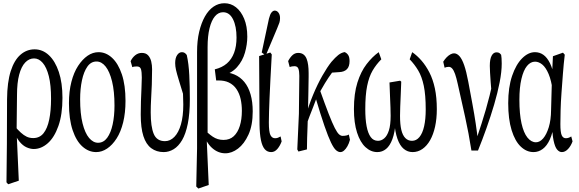

<svg xmlns="http://www.w3.org/2000/svg" viewBox="-20 -853 3490 1157"><path d="M19 245.6 21.5 15.1 22.5 -254.9Q23.4 -358.4 44.7 -424.6Q65.9 -490.7 103.3 -523.2Q140.6 -555.7 188.5 -555.7Q236.8 -555.7 274.7 -520.3Q312.5 -484.9 334.5 -419.4Q356.4 -354 356.4 -263.2Q356.4 -163.1 332 -94Q307.6 -24.9 268.1 10Q228.5 44.9 183.1 44.9Q163.1 44.9 140.4 34.9Q117.7 24.9 97.2 0Q76.7 -24.9 61.5 -67.4H60.1L69.3 -92.3Q87.9 -69.8 105.7 -53.7Q123.5 -37.6 140.9 -29.3Q158.2 -21 180.2 -21Q218.8 -21 242.2 -50Q265.6 -79.1 276.6 -132.6Q287.6 -186 287.6 -258.3Q287.6 -340.8 274.2 -394Q260.7 -447.3 237.5 -474.1Q214.4 -501 185.1 -501Q155.3 -501 131.8 -476.3Q108.4 -451.7 95.5 -402.8Q82.5 -354 82.5 -280.8L80.1 -68.4V-57.6L93.3 235.8L29.3 257.3Z M559.6 63.5Q514.6 63.5 477.3 30.5Q439.9 -2.4 417.7 -68.6Q395.5 -134.8 395.5 -231Q395.5 -302.7 410.2 -359.6Q424.8 -416.5 450.7 -456.1Q476.6 -495.6 507.8 -517.1Q539.1 -538.6 573.7 -538.6Q618.7 -538.6 655.5 -504.4Q692.4 -470.2 714.4 -404.8Q736.3 -339.4 736.3 -245.1Q736.3 -173.3 722.2 -115.7Q708 -58.1 682.6 -18.6Q657.2 21 625.5 42.2Q593.8 63.5 559.6 63.5ZM570.8 7.3Q604 7.3 626 -22.7Q647.9 -52.7 658.9 -103.5Q669.9 -154.3 669.9 -216.8Q669.9 -303.2 655.3 -362.5Q640.6 -421.9 616.5 -452.1Q592.3 -482.4 561.5 -482.4Q528.3 -482.4 506.6 -451.7Q484.9 -420.9 473.9 -369.1Q462.9 -317.4 462.9 -254.9Q462.9 -168.5 477.5 -109.6Q492.2 -50.8 516.8 -21.7Q541.5 7.3 570.8 7.3Z M966.3 63.5Q922.9 63.5 891.4 40Q859.9 16.6 844 -33Q828.1 -82.5 828.1 -162.6Q828.1 -201.2 829.3 -242.2Q830.6 -283.2 832.5 -320.8Q834.5 -358.4 834.5 -385.7Q834.5 -418.9 829.6 -435.8Q824.7 -452.6 804.7 -452.6Q797.4 -452.6 789.8 -451.7Q782.2 -450.7 777.3 -448.2L767.1 -484.4Q777.8 -506.8 795.4 -520.5Q813 -534.2 834.5 -534.2Q859.4 -534.2 872.8 -519.3Q886.2 -504.4 891.4 -482.2Q896.5 -460 896.5 -436Q896.5 -387.7 894.8 -343Q893.1 -298.3 890.6 -256.6Q888.2 -214.8 888.2 -175.8Q888.2 -89.4 906.5 -45.9Q924.8 -2.4 974.1 -2.4Q1005.9 -2.4 1031 -28.3Q1056.2 -54.2 1070.3 -103.3Q1084.5 -152.3 1084.5 -222.7Q1084.5 -244.1 1083.3 -270Q1082 -295.9 1081.5 -329.1H1094.7V-249Q1070.8 -327.1 1058.1 -368.7Q1045.4 -410.2 1040.5 -432.1Q1035.6 -454.1 1035.6 -472.7Q1035.6 -503.4 1047.4 -521Q1059.1 -538.6 1076.2 -538.6Q1085.9 -538.6 1092.8 -534.2Q1099.6 -529.8 1105.5 -521.5Q1117.2 -469.7 1120.6 -400.6Q1124 -331.5 1124 -255.9Q1124 -168.5 1111.6 -107.2Q1099.1 -45.9 1077.4 -8.8Q1055.7 28.3 1026.9 45.9Q998 63.5 966.3 63.5Z M1162.6 271 1167.5 41V-540Q1167.5 -607.4 1180.2 -661.1Q1192.9 -714.8 1214.8 -753.7Q1236.8 -792.5 1266.8 -813Q1296.9 -833.5 1332.5 -833.5Q1371.1 -833.5 1401.9 -809.3Q1432.6 -785.2 1451.4 -740Q1470.2 -694.8 1470.2 -631.8Q1470.2 -585.9 1456.1 -535.9Q1441.9 -485.8 1407.7 -447.5Q1373.5 -409.2 1312.5 -395V-418.9Q1357.4 -418.9 1392.6 -404.1Q1427.7 -389.2 1452.4 -359.1Q1477.1 -329.1 1490 -284.2Q1502.9 -239.3 1502.9 -181.6Q1502.9 -97.7 1477.3 -41.7Q1451.7 14.2 1414.3 42.5Q1377 70.8 1337.9 70.8Q1293.9 70.8 1257.6 38.3Q1221.2 5.9 1198.7 -64.9H1196.8L1206.1 -78.1Q1233.4 -48.8 1262.2 -29.3Q1291 -9.8 1326.7 -9.8Q1364.3 -9.8 1388.4 -32Q1412.6 -54.2 1425 -93.8Q1437.5 -133.3 1437.5 -185.1Q1437.5 -222.7 1430.2 -255.9Q1422.9 -289.1 1405.3 -315.7Q1387.7 -342.3 1357.9 -356.4Q1333 -368.2 1295.9 -368.2Q1289.1 -368.2 1282.7 -368.2L1274.4 -435.1Q1318.4 -445.8 1347.2 -470.7Q1376 -495.6 1390.6 -534.9Q1405.3 -574.2 1405.3 -626.5Q1405.3 -694.8 1384 -737.1Q1362.8 -779.3 1324.2 -779.3Q1295.9 -779.3 1275.1 -754.6Q1254.4 -730 1242.7 -682.9Q1231 -635.7 1231 -569.3V-42.5L1225.1 -23.9L1237.8 261.7L1175.3 283.2Z M1614.3 63.5Q1590.3 63.5 1575.2 45.9Q1560.1 28.3 1552.5 -8.3Q1544.9 -44.9 1543.9 -102.5L1541.5 -515.1L1608.9 -536.6L1617.7 -524.9Q1612.8 -435.1 1609.4 -370.8Q1606 -306.6 1604.2 -260.7Q1602.5 -214.8 1601.3 -180.4Q1600.1 -146 1600.1 -115.7Q1600.1 -58.1 1609.6 -39.1Q1619.1 -20 1637.7 -20Q1647 -20 1654.8 -22.9Q1662.6 -25.9 1670.9 -30.8L1677.2 -1Q1667.5 25.9 1651.4 44.7Q1635.3 63.5 1614.3 63.5ZM1557.1 -536.6 1600.6 -740.2Q1607.4 -767.6 1616.5 -778.3Q1625.5 -789.1 1635.7 -789.1Q1648.9 -789.1 1658.2 -776.6Q1667.5 -764.2 1667.5 -744.1Q1667.5 -728.5 1663.6 -716.3Q1659.7 -704.1 1649.9 -681.6L1581.5 -519Z M1778.3 60.1 1771.5 47.4 1781.2 -167.5 1783.7 -396.5Q1783.7 -423.8 1778.1 -439Q1772.5 -454.1 1754.9 -454.1Q1746.6 -454.1 1739.5 -452.9Q1732.4 -451.7 1725.6 -449.2L1716.3 -484.9Q1728 -507.3 1742.7 -520.8Q1757.3 -534.2 1777.3 -534.2Q1814 -534.2 1828.1 -497.6Q1839.8 -467.3 1839.8 -412.6Q1839.8 -408.7 1839.8 -404.3Q1839.8 -403.3 1839.8 -390.1Q1838.9 -344.2 1838.1 -282.5Q1837.4 -220.7 1835.4 -163.6V-157.7Q1834.5 -124.5 1833.3 -90.1Q1832 -55.7 1830.8 -21.5Q1829.6 12.7 1829.6 47.4ZM1820.8 -81.5 1805.7 -125H1814.9L1821.3 -148.9Q1839.8 -217.3 1866.5 -281.2Q1893.1 -345.2 1922.4 -396.7Q1951.7 -448.2 1977.1 -480Q2000.5 -507.3 2018.6 -521.5Q2036.6 -535.6 2056.6 -539.1Q2069.3 -534.2 2077.9 -521.7Q2086.4 -509.3 2086.4 -484.9Q2086.4 -452.1 2070.6 -436Q2054.7 -419.9 2024.9 -418.5L1955.6 -413.6L2032.2 -476.1Q2005.4 -448.7 1982.2 -417.2Q1959 -385.7 1938.2 -351.6Q1917.5 -317.4 1896.5 -279.8L1890.6 -270Q1878.9 -237.3 1867.7 -209.5Q1856.4 -181.6 1845 -151.6Q1833.5 -121.6 1820.8 -81.5ZM2030.8 63.5Q2018.1 63.5 2004.6 51.8Q1991.2 40 1974.6 5.9Q1958 -28.3 1935.1 -94.5Q1912.1 -160.6 1879.9 -270L1905.8 -315.9Q1939 -222.7 1960.9 -166.3Q1982.9 -109.9 1997.6 -81.5Q2012.2 -53.2 2022.9 -43.7Q2033.7 -34.2 2043.9 -34.2Q2056.6 -34.2 2067.4 -36.6Q2078.1 -39.1 2082 -42.5L2088.9 -10.7Q2083 11.7 2073.5 28.3Q2064 44.9 2053.2 54.2Q2042.5 63.5 2030.8 63.5Z M2253.9 63.5Q2214.8 63.5 2182.6 33.9Q2150.4 4.4 2131.6 -54Q2112.8 -112.3 2112.8 -195.8Q2112.8 -289.1 2133.8 -355.5Q2154.8 -421.9 2189 -466.3Q2223.1 -510.7 2262.2 -538.6L2277.8 -495.6Q2247.1 -464.8 2225.3 -427.7Q2203.6 -390.6 2192.4 -335.2Q2181.2 -279.8 2181.2 -194.8Q2181.2 -134.8 2189.2 -92.3Q2197.3 -49.8 2213.9 -27.1Q2230.5 -4.4 2257.8 -4.4Q2277.8 -4.4 2295.4 -19.3Q2313 -34.2 2323.5 -67.1Q2334 -100.1 2334 -154.8Q2334 -176.3 2333 -205.3Q2332 -234.4 2330.3 -272.2Q2328.6 -310.1 2327.1 -356L2391.1 -366.7L2397.9 -360.8Q2396.5 -319.8 2394.8 -281.2Q2393.1 -242.7 2391.8 -210.4Q2390.6 -178.2 2390.6 -154.8Q2390.6 -103 2398.4 -70.3Q2406.2 -37.6 2422.6 -21Q2439 -4.4 2462.9 -4.4Q2488.8 -4.4 2507.6 -27.1Q2526.4 -49.8 2535.9 -92.3Q2545.4 -134.8 2545.4 -193.4Q2545.4 -280.8 2533.7 -336.2Q2522 -391.6 2500.2 -428.2Q2478.5 -464.8 2448.7 -495.6L2463.9 -538.6Q2493.2 -518.6 2519.8 -488Q2546.4 -457.5 2567.6 -416.3Q2588.9 -375 2600.6 -320.3Q2612.3 -265.6 2612.3 -194.8Q2612.3 -137.2 2601.8 -89.8Q2591.3 -42.5 2572 -8.3Q2552.7 25.9 2525.6 44.7Q2498.5 63.5 2466.3 63.5Q2436.5 63.5 2413.1 44.2Q2389.6 24.9 2375 -16.6Q2360.4 -58.1 2355.5 -121.6H2364.7Q2359.9 -55.7 2344.7 -14.9Q2329.6 25.9 2306.4 44.7Q2283.2 63.5 2253.9 63.5Z M2820.8 54.2Q2804.2 -52.2 2782.7 -148.9Q2761.2 -245.6 2738.3 -347.7Q2730 -385.3 2722.2 -407.2Q2714.4 -429.2 2705.1 -439.7Q2695.8 -450.2 2684.6 -450.2Q2676.3 -450.2 2670.4 -448.7Q2664.6 -447.3 2659.2 -444.8L2650.9 -481Q2660.6 -496.6 2671.6 -507.8Q2682.6 -519 2694.3 -525.4Q2706.1 -531.7 2715.8 -531.7Q2733.4 -531.7 2748.8 -514.6Q2764.2 -497.6 2777.1 -460.4Q2790 -423.3 2801.8 -360.8Q2814.9 -290 2826.7 -227.1Q2838.4 -164.1 2846.7 -108.4Q2855 -52.7 2860.4 -2.4H2847.7L2852.1 -17.6Q2868.7 -66.9 2882.3 -109.6Q2896 -152.3 2907.7 -192.9Q2919.4 -233.4 2930.2 -276.4Q2940.9 -319.3 2951.7 -368.2L2944.3 -265.6Q2939.5 -319.8 2937 -355.2Q2934.6 -390.6 2933.1 -414.8Q2931.6 -439 2931.6 -456.1Q2931.6 -497.1 2942.6 -517.3Q2953.6 -537.6 2971.7 -537.6Q2983.4 -537.6 2989.3 -533.4Q2995.1 -529.3 3000 -522.5Q3001.5 -512.7 3002.4 -501.7Q3003.4 -490.7 3003.4 -470.2Q3003.4 -420.9 2991 -357.2Q2978.5 -293.5 2957.8 -222.9Q2937 -152.3 2911.6 -80.8Q2886.2 -9.3 2860.4 54.2Z M3195.3 63.5Q3152.8 63.5 3118.2 30.5Q3083.5 -2.4 3063 -68.6Q3042.5 -134.8 3042.5 -231Q3042.5 -326.7 3065.9 -395.8Q3089.4 -464.8 3126.5 -501.7Q3163.6 -538.6 3203.6 -538.6Q3231.9 -538.6 3254.4 -522.7Q3276.9 -506.8 3293.9 -472.7Q3311 -438.5 3321.8 -380.9H3337.4L3311 -302.7Q3302.7 -367.7 3285.9 -407.2Q3269 -446.8 3247.8 -464.1Q3226.6 -481.4 3204.1 -481.4Q3176.8 -481.4 3155.5 -455.3Q3134.3 -429.2 3122.1 -377.4Q3109.9 -325.7 3109.9 -251.5Q3109.9 -166.5 3122.6 -109.6Q3135.3 -52.7 3158.2 -24.2Q3181.2 4.4 3209.5 4.4Q3232.9 4.4 3253.2 -19Q3273.4 -42.5 3286.9 -86.2Q3300.3 -129.9 3300.8 -189.9L3306.6 -402.3L3312 -514.2L3372.6 -535.6L3383.3 -523.4Q3376.5 -466.8 3372.1 -407.5Q3367.7 -348.1 3363.5 -292.5Q3359.4 -236.8 3358.2 -188.5Q3356.9 -140.1 3356.9 -105Q3356.9 -56.6 3364.7 -38.3Q3372.6 -20 3390.1 -20Q3398.4 -20 3406.7 -22.9Q3415 -25.9 3422.4 -30.8L3430.2 -1Q3420.4 26.4 3403.1 44.9Q3385.7 63.5 3365.7 63.5Q3350.1 63.5 3337.2 48.3Q3324.2 33.2 3315.9 -5.9Q3307.6 -44.9 3306.2 -115.7L3320.3 -114.3Q3311 -51.8 3293.5 -12.9Q3275.9 25.9 3250.5 44.7Q3225.1 63.5 3195.3 63.5Z"/></svg>

Font: Scarab Serif
Style: Regular
Weight: 400
Designer: John Roberts
Foundry: Scarab
Version: 1.0